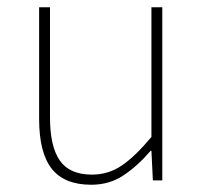

<svg xmlns="http://www.w3.org/2000/svg" viewBox="-20 -498 564 530"><path d="M232 12Q158 12 123 -32Q88 -76 88 -170V-478H118V-174Q118 -94 145 -55Q172 -16 234 -16Q279 -16 316 -41Q353 -66 398 -120V-478H428V0H402L398 -82H396Q360 -40 321 -14Q282 12 232 12Z"/></svg>

Font: TypoPRO Source Sans Pro
Style: Regular
Weight: 200
Designer: Paul D. Hunt
Foundry: Adobe Systems Incorporated
Version: Version 2.020;PS 2.000;hotconv 1.0.86;makeotf.lib2.5.63406